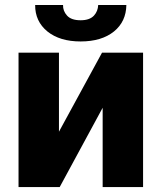

<svg xmlns="http://www.w3.org/2000/svg" viewBox="-20 -759 656 779"><path d="M219.2 -545.4V-224.6L394 -545.4H560.5V0H396.5V-321.8L222.2 0H55.2V-545.4ZM378.4 -738.8H492.7Q491.7 -671.4 442.4 -631.3Q392.1 -590.8 307.1 -590.8Q222.7 -590.8 172.4 -631.3Q122.1 -672.4 122.6 -738.8H235.8Q234.9 -714.8 252 -695.8Q269 -676.8 307.1 -676.8Q343.8 -676.8 361.3 -695.8Q377.4 -713.4 378.4 -738.8Z"/></svg>

Font: My Font
Style: Regular
Weight: 500
Designer: Rasmus Andersson
Foundry: rsms
Version: Version 0.001